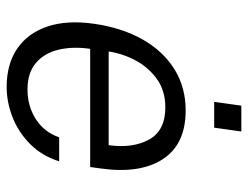

<svg xmlns="http://www.w3.org/2000/svg" viewBox="-104 -630 744 576"><g transform="rotate(90 268.0 -342.0)"><path d="M240.5 10Q173 10 126.5 -21.2Q80 -52.5 59.8 -111.5Q39.5 -170.5 51.5 -253.5Q63.5 -336 98.2 -397.5Q133 -459 187.2 -493Q241.5 -527 311.5 -527Q412.5 -527 457.2 -458.8Q502 -390.5 485.5 -272.5L481 -240.5H126.5Q119 -188.5 129 -146Q139 -103.5 168.5 -78Q198 -52.5 248.5 -52.5Q298 -52.5 337 -77.2Q376 -102 392 -147.5H464Q447.5 -95.5 412.2 -60.5Q377 -25.5 332 -7.8Q287 10 240.5 10ZM134.5 -296H415.5Q425.5 -368 398.8 -417Q372 -466 302 -466Q252.5 -466 217.2 -440.8Q182 -415.5 161.2 -376.5Q140.5 -337.5 134.5 -296ZM285.5 -612.5 297 -694H374.5L363 -612.5Z"/></g></svg>

Font: Public Sans Light
Style: Italic
Weight: 300
Italic angle: -8°
Designer: The Public Sans project authors (U.S. Web Design System). Libre Franklin designed by Pablo Impallari and Rodrigo Fuenzal
Version: Version 1.007; ttfautohint (v1.8.1) -l 8 -r 50 -G 200 -x 14 